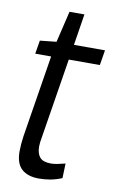

<svg xmlns="http://www.w3.org/2000/svg" viewBox="-79 -706 461 761"><g transform="rotate(10 151.5 -326.0)"><path d="M227 -67 225 -8Q201 2 178 6Q155 10 133 10Q88 10 63.5 -12Q39 -34 39 -83Q39 -111 44 -145L97 -475H33L42 -529L108 -536L138 -662H198L178 -536H303L293 -475H168L116 -151Q114 -141 113 -132Q112 -123 112 -115Q112 -87 125 -72Q138 -57 169 -57Q182 -57 196.5 -60Q211 -63 227 -67Z"/></g></svg>

Font: Georama SemiCondensed
Style: Italic
Weight: 400
Width: 4
Italic angle: -9°
Designer: Jean-Baptiste Levee
Foundry: Production Type
Version: Version 1.000